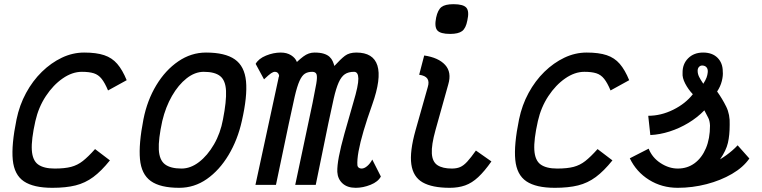

<svg xmlns="http://www.w3.org/2000/svg" viewBox="-20 -883 3640 917"><path d="M434 -171 505 -117Q464 -66 425.5 -37.5Q387 -9 341 2.5Q295 14 230 14Q140 14 94 -17Q48 -48 41 -119.5Q34 -191 59 -313Q73 -381 104.5 -439Q136 -497 180 -540Q224 -583 275.5 -607.5Q327 -632 382 -632Q440 -632 477.5 -619.5Q515 -607 540 -578Q565 -549 585 -500L496 -451Q481 -487 465.5 -506.5Q450 -526 428 -533Q406 -540 371 -540Q325 -540 279.5 -508.5Q234 -477 199 -424Q164 -371 149 -305Q129 -216 132 -166.5Q135 -117 162 -97.5Q189 -78 241 -78Q289 -78 319.5 -86Q350 -94 375.5 -114Q401 -134 434 -171Z M836 14Q745 14 700 -18.5Q655 -51 648.5 -123Q642 -195 665 -313Q683 -404 726.5 -476Q770 -548 831.5 -590Q893 -632 964 -632Q1055 -632 1101.5 -599.5Q1148 -567 1155 -495Q1162 -423 1135 -305Q1115 -215 1071.5 -142.5Q1028 -70 968 -28Q908 14 836 14ZM847 -78Q890 -78 930.5 -109Q971 -140 1002 -193.5Q1033 -247 1045 -313Q1062 -400 1059.5 -449.5Q1057 -499 1031.5 -519.5Q1006 -540 953 -540Q911 -540 871.5 -509Q832 -478 801.5 -425Q771 -372 755 -305Q736 -218 738.5 -168.5Q741 -119 767.5 -98.5Q794 -78 847 -78Z M1679 14Q1639 14 1616 -7Q1593 -28 1591 -62Q1590 -90 1598.5 -135Q1607 -180 1625 -244.5Q1643 -309 1668 -395Q1692 -475 1691.5 -507.5Q1691 -540 1671 -540Q1644 -540 1627 -528.5Q1610 -517 1597.5 -489Q1585 -461 1574 -413Q1563 -365 1548 -293L1488 0H1390L1473 -392Q1485 -451 1490.5 -483Q1496 -515 1492 -527.5Q1488 -540 1471 -540Q1450 -540 1436 -531Q1422 -522 1410.5 -496.5Q1399 -471 1387.5 -421.5Q1376 -372 1359 -291L1298 0H1200L1310 -509Q1310 -512 1312 -516.5Q1314 -521 1312 -526Q1307 -540 1293 -540Q1285 -540 1274.5 -533Q1264 -526 1241 -504L1201 -578Q1215 -603 1250.5 -617.5Q1286 -632 1321 -632Q1350 -632 1370.5 -619Q1391 -606 1398 -587Q1415 -603 1428.5 -613Q1442 -623 1455 -627.5Q1468 -632 1482 -632Q1509 -632 1526.5 -626.5Q1544 -621 1554 -611.5Q1564 -602 1569 -590.5Q1574 -579 1577 -568Q1607 -601 1627.5 -616.5Q1648 -632 1682 -632Q1763 -632 1782.5 -570Q1802 -508 1758 -384Q1733 -314 1716.5 -258Q1700 -202 1692.5 -160.5Q1685 -119 1687 -93Q1688 -86 1693.5 -82Q1699 -78 1707 -78Q1720 -78 1734 -90Q1748 -102 1758 -121L1799 -40Q1786 -15 1750 -0.5Q1714 14 1679 14Z M2128 14Q2044 14 1998.5 -12Q1953 -38 1944.5 -98.5Q1936 -159 1965 -262L2023 -467Q2031 -493 2021 -507.5Q2011 -522 1982 -526L2006 -618Q2074 -608 2106 -573Q2138 -538 2121 -480L2060 -262Q2040 -190 2042.5 -150Q2045 -110 2069.5 -94Q2094 -78 2138 -78Q2161 -78 2177.5 -85Q2194 -92 2211.5 -111Q2229 -130 2253 -164L2327 -112Q2294 -65 2264 -37Q2234 -9 2201.5 2.5Q2169 14 2128 14ZM2130 -721Q2083 -721 2068.5 -738Q2054 -755 2063 -799Q2071 -836 2088.5 -849.5Q2106 -863 2146 -863Q2193 -863 2207.5 -846Q2222 -829 2212 -785Q2205 -748 2187 -734.5Q2169 -721 2130 -721Z M2834 -171 2905 -117Q2864 -66 2825.5 -37.5Q2787 -9 2741 2.5Q2695 14 2630 14Q2540 14 2494 -17Q2448 -48 2441 -119.5Q2434 -191 2459 -313Q2473 -381 2504.5 -439Q2536 -497 2580 -540Q2624 -583 2675.5 -607.5Q2727 -632 2782 -632Q2840 -632 2877.5 -619.5Q2915 -607 2940 -578Q2965 -549 2985 -500L2896 -451Q2881 -487 2865.5 -506.5Q2850 -526 2828 -533Q2806 -540 2771 -540Q2725 -540 2679.5 -508.5Q2634 -477 2599 -424Q2564 -371 2549 -305Q2529 -216 2532 -166.5Q2535 -117 2562 -97.5Q2589 -78 2641 -78Q2689 -78 2719.5 -86Q2750 -94 2775.5 -114Q2801 -134 2834 -171Z M3217 14Q3141 14 3080 -24Q3019 -62 2988 -127L3078 -173Q3095 -130 3135 -104Q3175 -78 3217 -78Q3263 -78 3297.5 -103.5Q3332 -129 3351.5 -175Q3371 -221 3371 -283Q3370 -307 3362 -321.5Q3354 -336 3344 -356Q3311 -322 3268 -296Q3225 -270 3178 -255Q3131 -240 3086 -238L3076 -330Q3137 -330 3195.5 -359Q3254 -388 3289 -433Q3267 -456 3252.5 -484Q3238 -512 3240 -534Q3239 -577 3266.5 -604.5Q3294 -632 3338 -632Q3382 -632 3407 -607Q3432 -582 3432 -541Q3434 -522 3427.5 -496Q3421 -470 3405 -446Q3430 -411 3448.5 -373.5Q3467 -336 3465 -287Q3465 -237 3456.5 -200.5Q3448 -164 3419 -122Q3434 -131 3448.5 -141.5Q3463 -152 3477 -164Q3491 -176 3503 -189L3559 -126Q3530 -84 3476 -52.5Q3422 -21 3354.5 -3.5Q3287 14 3217 14ZM3339 -483Q3350 -500 3354.5 -512.5Q3359 -525 3360 -536Q3362 -551 3355.5 -560Q3349 -569 3336 -570Q3326 -571 3319 -564Q3312 -557 3312 -545Q3312 -530 3319 -516Q3326 -502 3339 -483Z"/></svg>

Font: Victor Mono Thin
Style: Italic
Weight: 100
Italic angle: -12°
Monospace: yes
Designer: Rune Bjørnerås
Version: Version 1.561;gftools[0.9.30]